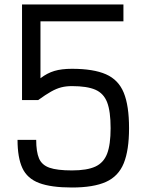

<svg xmlns="http://www.w3.org/2000/svg" viewBox="-20 -820 640 854"><path d="M300 14Q207 14 154 -6Q101 -26 79.5 -72.5Q58 -119 58 -198H141Q141 -145 153.5 -115.5Q166 -86 200 -74Q234 -62 300 -62Q367 -62 404 -79Q441 -96 456.5 -136.5Q472 -177 472 -250Q472 -325 456.5 -365Q441 -405 404 -421Q367 -437 300 -437Q274 -437 252.5 -431.5Q231 -426 207 -412.5Q183 -399 150 -375H78V-800H529V-725H160V-472Q190 -495 222 -504.5Q254 -514 300 -514Q396 -514 451.5 -489.5Q507 -465 530.5 -407.5Q554 -350 554 -250Q554 -152 530.5 -94Q507 -36 451.5 -11Q396 14 300 14Z"/></svg>

Font: Victor Mono Thin Medium
Style: Regular
Weight: 500
Monospace: yes
Version: Version 1.561;gftools[0.9.30]